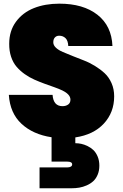

<svg xmlns="http://www.w3.org/2000/svg" viewBox="-20 -740 665 1038"><path d="M597.2 -219.2Q597.2 -132.3 541.5 -72Q485.8 -11.7 387.2 2.9V34.2Q402.8 34.2 419.2 37.6Q435.5 41 453.6 49.8Q471.7 58.6 485.4 71.8Q499 85 508.1 106.7Q517.1 128.4 517.1 155.8Q517.1 183.1 507.8 204.8Q498.5 226.6 483.6 240Q468.8 253.4 448.7 262.2Q428.7 271 408.7 274.4Q388.7 277.8 367.2 277.8H193.8V165H344.2Q356.4 165 363.3 160.6Q370.1 156.2 370.1 148.9Q370.1 133.8 344.2 133.8H258.8V2Q158.2 -13.2 96.2 -70.8Q34.2 -128.4 27.8 -227.1H264.2Q268.6 -166 317.9 -166Q335.9 -166 348.4 -174.8Q360.8 -183.6 360.8 -201.2Q360.8 -216.3 349.1 -228.8Q337.4 -241.2 318.1 -250.5Q298.8 -259.8 273.7 -268.6Q248.5 -277.3 220.9 -287.4Q193.4 -297.4 165.8 -309.6Q138.2 -321.8 113.5 -339.4Q88.9 -356.9 69.8 -378.9Q50.8 -400.9 40 -433.1Q29.3 -465.3 29.8 -503.9Q29.8 -572.8 66.4 -622.6Q103 -672.4 163.6 -696.3Q224.1 -720.2 300.8 -720.2Q430.2 -720.2 506.8 -660.2Q583.5 -600.1 587.9 -491.2H349.1Q347.7 -521 334 -533.9Q320.3 -546.9 299.8 -546.9Q285.6 -546.9 276.9 -537.6Q268.1 -528.3 268.1 -511.2Q268.1 -495.6 282.2 -482.2Q296.4 -468.8 319.6 -459Q342.8 -449.2 372.3 -437.3Q401.9 -425.3 432.6 -413.6Q463.4 -401.9 492.9 -383.8Q522.5 -365.7 545.7 -344.2Q568.8 -322.8 583 -290.5Q597.2 -258.3 597.2 -219.2Z"/></svg>

Font: SVN-Poppins Black
Style: Regular
Weight: 900
Designer: Ninad Kale (Devanagari), Jonny Pinhorn (Latin)
Foundry: Indian Type Foundry
Version: Version 3.002 2017